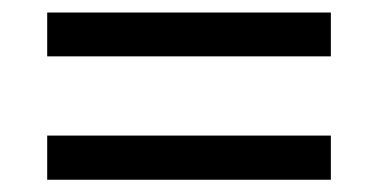

<svg xmlns="http://www.w3.org/2000/svg" viewBox="-20 -507 612 310"><path d="M56.2 -416V-486.8H514.2V-416ZM56.2 -216.8V-288.1H514.2V-216.8Z"/></svg>

Font: Noto Sans Southeast Asian
Style: Regular
Weight: 400
Designer: Monotype Design Team
Foundry: Monotype Imaging Inc.
Version: Version 1.06 uh; ttfautohint (v1.4.1)